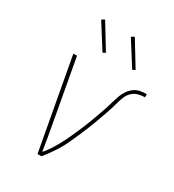

<svg xmlns="http://www.w3.org/2000/svg" viewBox="-180 -848 864 952"><g transform="rotate(30 252.0 -372.5)"><path d="M205 0H183L88 -520H109L172 -173Q179 -135 185.5 -97Q192 -59 198 -21Q212 -36 223 -52.5Q234 -69 244 -86Q254 -103 263 -120.5Q272 -138 280 -155.5Q288 -173 296 -191Q304 -209 311.5 -227Q319 -245 326 -263Q333 -281 339.5 -299Q346 -317 352.5 -335Q359 -353 365 -371.5Q371 -390 376 -408Q381 -426 387.5 -444.5Q394 -463 405 -480Q416 -497 432 -509Q448 -521 467 -524.5Q486 -528 504 -528V-510Q486 -510 467 -505Q448 -500 433.5 -486.5Q419 -473 411.5 -455Q404 -437 399 -418.5Q394 -400 388.5 -382Q383 -364 376.5 -346Q370 -328 363.5 -310Q357 -292 350.5 -274Q344 -256 336.5 -238Q329 -220 321.5 -202.5Q314 -185 306 -167Q298 -149 290 -131.5Q282 -114 272.5 -97Q263 -80 252 -63.5Q241 -47 229.5 -31Q218 -15 205 0ZM381 -596 293 -735 310 -745 396 -604ZM211 -596 123 -735 140 -745 226 -604Z"/></g></svg>

Font: Iosevka Thin Oblique
Style: Regular
Weight: 100
Italic angle: -9°
Monospace: yes
Designer: Belleve Invis
Foundry: Belleve Invis
Version: Version 32.5.0; ttfautohint (v1.8.4)